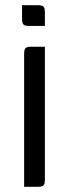

<svg xmlns="http://www.w3.org/2000/svg" viewBox="-20 -470 266 740"><path d="M73 249.9V-263Q73 -279 78.5 -284.5Q84 -290 100 -290H153V222.9Q153 238.9 147.5 244.4Q142 249.9 126 249.9ZM65 -450H126Q142 -450 147.5 -444.5Q153 -439 153 -423V-370H92Q76 -370 70.5 -375.5Q65 -381 65 -397Z"/></svg>

Font: Rationale
Style: Regular
Weight: 400
Designer: Cyreal (www.cyreal.org)
Foundry: Cyreal (www.cyreal.org)
Version: Version 1.011